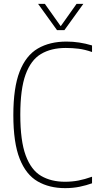

<svg xmlns="http://www.w3.org/2000/svg" viewBox="-20 -964 505 993"><path d="M317 9Q235 9 174.8 -25.8Q114.5 -60.5 81.8 -143Q49 -225.5 49 -369Q49 -510.5 81.5 -593.8Q114 -677 175.5 -713Q237 -749 324 -749Q390 -749 456 -729V-695Q418.5 -708 386.2 -712Q354 -716 320 -716Q244.5 -716 192 -684.8Q139.5 -653.5 112.2 -578.2Q85 -503 85 -371Q85 -235.5 113 -160Q141 -84.5 192.8 -54.2Q244.5 -24 316 -24Q352 -24 385 -30.2Q418 -36.5 456 -50V-16Q427 -5.5 392 1.8Q357 9 317 9ZM275 -808 177 -944H212L294 -828.5L376 -944H411L313 -808Z"/></svg>

Font: Encode Sans Condensed Condensed Thin
Style: Regular
Weight: 100
Width: 3
Designer: Multiple Designers
Foundry: Impallari Type
Version: Version 3.000; ttfautohint (v1.8.3) -l 8 -r 50 -G 200 -x 14 